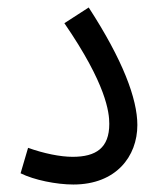

<svg xmlns="http://www.w3.org/2000/svg" viewBox="-20 -489 425 513"><path d="M35 -26C71 -8 131 4 176 4C290 4 347 -71 347 -155C347 -225 308 -329 217 -469L152 -427C264 -264 272 -189 272 -158C272 -94 237 -70 174 -70C141 -70 97 -79 55 -94Z"/></svg>

Font: Noto Sans Arabic ExtCond
Style: Regular
Weight: 400
Width: 2
Designer: Monotype Design Team, Nadine Chahine, Nizar Qandah and Khaled Hosny
Foundry: Monotype Imaging Inc.
Version: Version 2.012